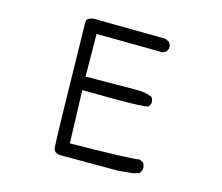

<svg xmlns="http://www.w3.org/2000/svg" viewBox="-107 -911 1214 1052"><g transform="rotate(15 500.0 -385.0)"><path d="M317.4 0Q281.2 -2 276.9 -30.3Q272.5 -58.6 260.7 -726.6Q256.8 -752.9 274.4 -762.2Q292 -771.5 319.3 -769.5L708 -765.6L731.4 -753.9Q743.2 -740.2 741.2 -718.8L731.4 -699.2L711.9 -689.5L336.9 -693.4L338.9 -452.1L624 -454.1Q672.9 -456.1 715.8 -438.5Q727.5 -424.8 725.6 -403.3L715.8 -383.8Q698.2 -370.1 340.8 -376L350.6 -76.2Q696.3 -80.1 743.2 -89.8L763.7 -80.1Q777.3 -62.5 773.4 -39.1L763.7 -19.5Q737.3 -7.8 708 -5.9Q678.7 -3.9 649.4 0Z"/></g></svg>

Font: NaikaiFont
Style: Regular
Weight: 400
Version: Version 1.67